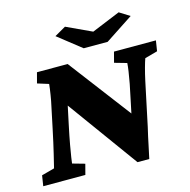

<svg xmlns="http://www.w3.org/2000/svg" viewBox="-121 -871 974 985"><g transform="rotate(-15 366.0 -378.0)"><path d="M515.6 -205.1 538.1 -312.5Q547.9 -356.4 554.7 -392.6Q561.5 -428.7 565.4 -455.6Q569.3 -482.4 570.3 -499L504.9 -517.6L519.5 -573.2H742.2L733.4 -517.6L666 -499Q660.2 -483.4 651.9 -453.1Q643.6 -422.9 635.7 -386.2Q627.9 -349.6 620.1 -312.5L586.9 -155.3Q574.2 -101.6 566.9 -64.9Q559.6 -28.3 551.8 5.9H489.3L171.9 -431.6H232.4L199.2 -275.4Q185.5 -210.9 178.2 -169.9Q170.9 -128.9 167.5 -106.4Q164.1 -84 163.1 -74.2L228.5 -55.7L213.9 0H-9.8L-1 -55.7L67.4 -74.2Q72.3 -93.8 85 -146.5Q97.7 -199.2 113.3 -273.4L136.7 -384.8Q142.6 -410.2 147.9 -443.8Q153.3 -477.5 155.3 -499L95.7 -517.6L110.4 -573.2H273.4L552.7 -205.1ZM250 -727.5 309.6 -761.7 475.6 -684.6H407.2L594.7 -761.7L649.4 -727.5L501 -629.9H374Z"/></g></svg>

Font: Crimson Pro Black
Style: Italic
Weight: 900
Italic angle: -12°
Designer: Jacques Le Bailly
Foundry: Baron von Fonthausen
Version: Version 1.003